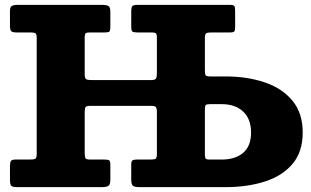

<svg xmlns="http://www.w3.org/2000/svg" viewBox="-20 -770 1278 790"><path d="M328.5 -615.5V-466.5Q328.5 -448 334.2 -444.2Q340 -440.5 359 -440.5H599Q618 -440.5 621.8 -446.5Q625.5 -452.5 625.5 -472V-617Q625.5 -630 621 -633.2Q616.5 -636.5 603 -636.5H545.5Q529 -636.5 524.5 -640.5Q520 -644.5 520 -660.5V-722Q520 -740.5 524.8 -745.2Q529.5 -750 547.5 -750H925Q941 -750 944.2 -745.2Q947.5 -740.5 947.5 -724.5V-659.5Q947.5 -645 944 -640.8Q940.5 -636.5 926 -636.5H849Q832.5 -636.5 827.8 -632.5Q823 -628.5 823 -611.5V-480Q823 -464.5 826.2 -460Q829.5 -455.5 845 -455.5H907Q997.5 -455.5 1069.5 -431Q1141.5 -406.5 1183.5 -355.5Q1225.5 -304.5 1225.5 -224.5Q1225.5 -145 1183.5 -95.5Q1141.5 -46 1069.5 -23Q997.5 0 907 0H554.5Q535 0 527.5 -5.2Q520 -10.5 520 -31.5V-92.5Q520 -105.5 524.5 -109.5Q529 -113.5 542 -113.5H599Q616 -113.5 620.8 -117.2Q625.5 -121 625.5 -138V-309.5Q625.5 -325.5 620.8 -330Q616 -334.5 601 -334.5H352Q336.5 -334.5 332.5 -329.8Q328.5 -325 328.5 -309.5V-140.5Q328.5 -125.5 331.5 -119.5Q334.5 -113.5 350 -113.5H410Q423.5 -113.5 428.8 -110.5Q434 -107.5 434 -93.5V-30.5Q434 -10 425.5 -5Q417 0 398 0H52Q33 0 27 -4.8Q21 -9.5 21 -30V-84.5Q21 -100.5 24.5 -107Q28 -113.5 43.5 -113.5H101.5Q118.5 -113.5 124.8 -116.5Q131 -119.5 131 -136.5V-614.5Q131 -629 126 -632.8Q121 -636.5 106 -636.5H49.5Q32 -636.5 26.5 -641.2Q21 -646 21 -664.5V-724.5Q21 -741 28.8 -745.5Q36.5 -750 52 -750H399Q417.5 -750 425.8 -745.5Q434 -741 434 -721V-659Q434 -644 430 -640.2Q426 -636.5 411.5 -636.5H349.5Q336 -636.5 332.2 -632.8Q328.5 -629 328.5 -615.5ZM892 -113.5Q948 -113.5 980.5 -141.2Q1013 -169 1013 -224.5Q1013 -280.5 980.5 -311Q948 -341.5 892 -341.5H844.5Q830 -341.5 826.5 -337.8Q823 -334 823 -319V-136.5Q823 -123 825.8 -118.2Q828.5 -113.5 842 -113.5Z"/></svg>

Font: Besley* Heavy
Style: Regular
Weight: 800
Designer: Owen Earl
Foundry: indestructible type*
Version: Version 3.000; ttfautohint (v1.8.3)